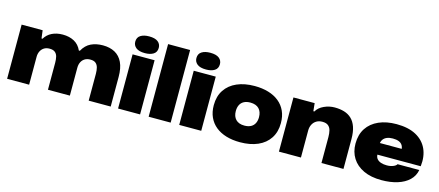

<svg xmlns="http://www.w3.org/2000/svg" viewBox="-53 -1303 4257 1862"><g transform="rotate(15 2076.0 -372.0)"><path d="M43 0V-544H254L264 -464H274Q300 -508 346.5 -531Q393 -554 455 -554Q521 -554 570 -527.5Q619 -501 644 -445H654Q687 -505 739 -529.5Q791 -554 858 -554Q928 -554 978.5 -526.5Q1029 -499 1056 -442.5Q1083 -386 1083 -297V0H862V-269Q862 -304 855 -331Q848 -358 829.5 -373.5Q811 -389 776 -389Q743 -389 720 -375Q697 -361 685 -336.5Q673 -312 673 -280V0H453V-271Q453 -305 446.5 -331.5Q440 -358 421 -373.5Q402 -389 366 -389Q333 -389 310.5 -374.5Q288 -360 276 -335.5Q264 -311 264 -280V0Z M1157 0V-544H1378V0ZM1268 -586Q1208 -586 1179 -609.5Q1150 -633 1150 -670Q1150 -713 1182.5 -733.5Q1215 -754 1268 -754Q1328 -754 1357 -731Q1386 -708 1386 -670Q1386 -627 1353.5 -606.5Q1321 -586 1268 -586Z M1464 0V-729H1685V0Z M1771 0V-544H1992V0ZM1882 -586Q1822 -586 1793 -609.5Q1764 -633 1764 -670Q1764 -713 1796.5 -733.5Q1829 -754 1882 -754Q1942 -754 1971 -731Q2000 -708 2000 -670Q2000 -627 1967.5 -606.5Q1935 -586 1882 -586Z M2382 10Q2306 10 2244 -8.5Q2182 -27 2137.5 -63Q2093 -99 2069 -151.5Q2045 -204 2045 -272Q2045 -362 2087 -425Q2129 -488 2204.5 -521Q2280 -554 2382 -554Q2458 -554 2520 -535.5Q2582 -517 2626.5 -481Q2671 -445 2695 -392.5Q2719 -340 2719 -272Q2719 -183 2677.5 -119.5Q2636 -56 2560.5 -23Q2485 10 2382 10ZM2382 -157Q2421 -157 2447 -171Q2473 -185 2486 -211Q2499 -237 2499 -272Q2499 -299 2491.5 -320.5Q2484 -342 2469.5 -357Q2455 -372 2433 -380Q2411 -388 2382 -388Q2344 -388 2318 -374Q2292 -360 2279 -334Q2266 -308 2266 -272Q2266 -245 2273.5 -224Q2281 -203 2295.5 -188Q2310 -173 2331.5 -165Q2353 -157 2382 -157Z M2772 0V-544H2985L2993 -465H3003Q3027 -507 3078.5 -530.5Q3130 -554 3185 -554Q3238 -554 3281 -541Q3324 -528 3355 -498.5Q3386 -469 3403 -420Q3420 -371 3420 -299V0H3199V-260Q3199 -298 3191.5 -327Q3184 -356 3163.5 -372.5Q3143 -389 3105 -389Q3070 -389 3045 -373.5Q3020 -358 3006.5 -331.5Q2993 -305 2993 -271V0Z M3803 10Q3697 10 3622.5 -25Q3548 -60 3508.5 -122.5Q3469 -185 3469 -268Q3469 -359 3511 -422.5Q3553 -486 3629 -519.5Q3705 -553 3807 -553Q3925 -553 4002.5 -511Q4080 -469 4114.5 -394Q4149 -319 4137 -219H3702Q3703 -193 3717.5 -176Q3732 -159 3757.5 -150.5Q3783 -142 3816 -142Q3851 -142 3879 -153Q3907 -164 3915 -180H4133Q4122 -119 4077.5 -76.5Q4033 -34 3962.5 -12Q3892 10 3803 10ZM3695 -324 3689 -334H3924L3916 -325Q3915 -352 3903 -371Q3891 -390 3867 -399.5Q3843 -409 3807 -409Q3773 -409 3748.5 -399Q3724 -389 3710.5 -370Q3697 -351 3695 -324Z"/></g></svg>

Font: Mona Sans Expanded Black
Style: Regular
Weight: 900
Width: 7
Designer: Deni Anggara
Foundry: GitHub
Version: Version 2.000